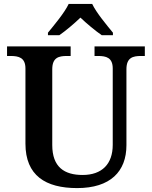

<svg xmlns="http://www.w3.org/2000/svg" viewBox="-20 -951 776 981"><path d="M225 -784V-771H283C315 -793 361 -832 391 -861C421 -832 468 -793 500 -771H557V-784C526 -822 472 -886 451 -931H331C310 -886 256 -822 225 -784ZM374 10C544 10 626 -75 626 -209V-597C626 -657 659 -665 701 -665H720V-714H463V-665H481C522 -665 556 -657 556 -601V-211C556 -113 501 -57 402 -57C309 -57 247 -97 247 -210V-597C247 -657 280 -665 322 -665H341V-714H16V-665H34C75 -665 110 -657 110 -601V-217C110 -54 213 10 374 10Z"/></svg>

Font: Noto Serif Ethiopic SemiBold
Style: Regular
Weight: 600
Designer: Monotype Design Team
Foundry: Monotype Imaging Inc.
Version: Version 2.102